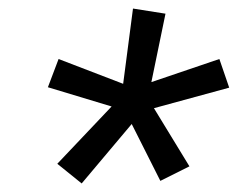

<svg xmlns="http://www.w3.org/2000/svg" viewBox="-20 -842 556 449"><path d="M171 -413 114 -459 241 -593 92 -638 117 -704 268 -646 291 -822 367 -810 334 -650 493 -704 516 -637 340 -589 423 -453 355 -419 288 -552Z"/></svg>

Font: Iosevka
Style: Italic
Weight: 400
Italic angle: -9°
Monospace: yes
Designer: Belleve Invis
Foundry: Belleve Invis
Version: Version 32.5.0; ttfautohint (v1.8.4)